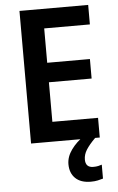

<svg xmlns="http://www.w3.org/2000/svg" viewBox="-62 -756 631 1030"><g transform="rotate(-5 253.5 -241.0)"><path d="M453 0H83V-714H453V-609H207V-424H437V-319H207V-106H453ZM363 111Q363 154 405 154Q420 154 431.5 151.5Q443 149 451 146V221Q438 225 422 228.5Q406 232 385 232Q331 232 302 204Q273 176 273 128Q273 88 300.5 50Q328 12 369 -15L428 0Q395 33 379 58.5Q363 84 363 111Z"/></g></svg>

Font: Noto Sans Devanagari SemiCondensed SemiBold
Style: Regular
Weight: 600
Width: 4
Designer: Jelle Bosma - Monotype Design Team
Foundry: Monotype Imaging Inc.
Version: Version 2.004; ttfautohint (v1.8.4.7-5d5b)